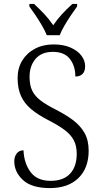

<svg xmlns="http://www.w3.org/2000/svg" viewBox="-20 -951 520 981"><path d="M235 10Q142 10 97.5 -31Q53 -72 53 -127Q53 -151 65.5 -167Q78 -183 100 -183Q103 -116 136.5 -71.5Q170 -27 239 -27Q304 -27 338 -63.5Q372 -100 372 -165Q372 -206 357 -234.5Q342 -263 310 -287Q278 -311 225 -338Q173 -365 139 -393.5Q105 -422 87.5 -460Q70 -498 70 -552Q70 -603 93.5 -641.5Q117 -680 158.5 -702Q200 -724 254 -724Q304 -724 340.5 -708Q377 -692 396 -666.5Q415 -641 415 -613Q415 -586 401.5 -573Q388 -560 365 -560Q365 -614 337 -650Q309 -686 250 -686Q192 -686 161.5 -650Q131 -614 131 -558Q131 -516 144.5 -488Q158 -460 187.5 -437.5Q217 -415 265 -391Q314 -366 352 -338Q390 -310 411.5 -272.5Q433 -235 433 -181Q433 -92 380.5 -41Q328 10 235 10ZM219 -771Q210 -794 194.5 -820.5Q179 -847 161.5 -873Q144 -899 130 -918V-931H154Q183 -904 207 -878.5Q231 -853 252 -822Q273 -853 296.5 -878.5Q320 -904 350 -931H374V-918Q360 -899 342.5 -873Q325 -847 309.5 -820.5Q294 -794 285 -771Z"/></svg>

Font: Noto Serif SemiCondensed Light
Style: Regular
Weight: 300
Width: 4
Designer: Monotype Design Team
Foundry: Monotype Imaging Inc.
Version: Version 2.013